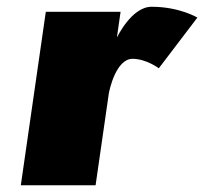

<svg xmlns="http://www.w3.org/2000/svg" viewBox="-20 -548 604 568"><path d="M41.6 0H262.8L301.7 -270C303.6 -283 323.6 -374 372.1 -374C412.6 -374 449.8 -346 449.8 -346L563.9 -496C563.9 -496 511 -528 428.5 -528C369.5 -528 327.1 -439 327.1 -439H326.1L336.7 -513H115.5Z"/></svg>

Font: Blink
Style: WideObl
Weight: 400
Designer: Mew Too
Foundry: Cannot Into Space Fonts
Version: Version 001.000